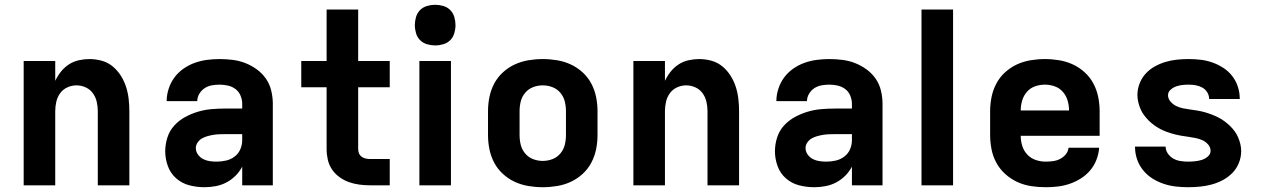

<svg xmlns="http://www.w3.org/2000/svg" viewBox="-20 -775 5290 803"><path d="M79 0V-520H211V-437Q221 -458 235 -475.5Q249 -493 268 -505.5Q287 -518 309.5 -523Q332 -528 354 -528Q380 -528 405.5 -521Q431 -514 451 -497.5Q471 -481 485 -459Q499 -437 507 -412.5Q515 -388 518 -362Q521 -336 521 -310V0H389V-310Q389 -330 384.5 -349.5Q380 -369 368.5 -385Q357 -401 338.5 -409.5Q320 -418 300 -418Q280 -418 261.5 -409.5Q243 -401 231.5 -385Q220 -369 215.5 -349.5Q211 -330 211 -310V0Z M835 8Q803 8 772 0Q741 -8 717 -29Q693 -50 682 -80.5Q671 -111 671 -142Q671 -171 680 -199.5Q689 -228 708.5 -249.5Q728 -271 753.5 -285Q779 -299 807 -307.5Q835 -316 864 -318.5Q893 -321 922 -321H993V-341Q993 -358 986 -375Q979 -392 965 -402.5Q951 -413 933.5 -417Q916 -421 898 -421Q882 -421 865.5 -418Q849 -415 835.5 -406Q822 -397 813.5 -382.5Q805 -368 805 -352H677Q677 -378 685.5 -404Q694 -430 709.5 -451Q725 -472 747 -487.5Q769 -503 794 -512Q819 -521 845.5 -524.5Q872 -528 898 -528Q926 -528 953.5 -524.5Q981 -521 1006.5 -511Q1032 -501 1054.5 -484.5Q1077 -468 1092.5 -445.5Q1108 -423 1114.5 -395.5Q1121 -368 1121 -341V0H993V-78Q982 -57 965 -40Q948 -23 927 -12Q906 -1 882.5 3.5Q859 8 835 8ZM886 -99Q906 -99 925.5 -103.5Q945 -108 961 -120Q977 -132 985 -150.5Q993 -169 993 -189V-214H922Q910 -214 897 -213.5Q884 -213 872 -211Q860 -209 847.5 -205.5Q835 -202 824.5 -196Q814 -190 806.5 -179Q799 -168 799 -156Q799 -141 808 -128.5Q817 -116 830 -109.5Q843 -103 857.5 -101Q872 -99 886 -99Z M1527 0Q1505 0 1482.5 -3Q1460 -6 1439 -13.5Q1418 -21 1399.5 -34.5Q1381 -48 1368.5 -66.5Q1356 -85 1351 -107Q1346 -129 1346 -152V-410H1240V-520H1346V-735H1478V-520H1610V-410H1478V-152Q1478 -142 1481.5 -133.5Q1485 -125 1492.5 -119.5Q1500 -114 1509 -112Q1518 -110 1527 -110H1610V0Z M1734 0V-520H1866V0ZM1800 -585Q1783 -585 1766 -590Q1749 -595 1737 -607Q1725 -619 1720 -636Q1715 -653 1715 -670Q1715 -687 1720 -704Q1725 -721 1737 -733Q1749 -745 1766 -750Q1783 -755 1800 -755Q1817 -755 1834 -750Q1851 -745 1863 -733Q1875 -721 1880 -704Q1885 -687 1885 -670Q1885 -653 1880 -636Q1875 -619 1863 -607Q1851 -595 1834 -590Q1817 -585 1800 -585Z M2250 8Q2220 8 2190 3Q2160 -2 2133 -14.5Q2106 -27 2083.5 -47.5Q2061 -68 2047 -94.5Q2033 -121 2027 -150.5Q2021 -180 2021 -210V-310Q2021 -340 2027 -369.5Q2033 -399 2047 -425.5Q2061 -452 2083.5 -472.5Q2106 -493 2133 -505.5Q2160 -518 2190 -523Q2220 -528 2250 -528Q2280 -528 2310 -523Q2340 -518 2367 -505.5Q2394 -493 2416.5 -472.5Q2439 -452 2453 -425.5Q2467 -399 2473 -369.5Q2479 -340 2479 -310V-210Q2479 -180 2473 -150.5Q2467 -121 2453 -94.5Q2439 -68 2416.5 -47.5Q2394 -27 2367 -14.5Q2340 -2 2310 3Q2280 8 2250 8ZM2250 -102Q2271 -102 2290.5 -109.5Q2310 -117 2323.5 -133Q2337 -149 2342 -169Q2347 -189 2347 -210V-310Q2347 -331 2342 -351Q2337 -371 2323.5 -387Q2310 -403 2290.5 -410.5Q2271 -418 2250 -418Q2229 -418 2209.5 -410.5Q2190 -403 2176.5 -387Q2163 -371 2158 -351Q2153 -331 2153 -310V-210Q2153 -189 2158 -169Q2163 -149 2176.5 -133Q2190 -117 2209.5 -109.5Q2229 -102 2250 -102Z M2629 0V-520H2761V-437Q2771 -458 2785 -475.5Q2799 -493 2818 -505.5Q2837 -518 2859.5 -523Q2882 -528 2904 -528Q2930 -528 2955.5 -521Q2981 -514 3001 -497.5Q3021 -481 3035 -459Q3049 -437 3057 -412.5Q3065 -388 3068 -362Q3071 -336 3071 -310V0H2939V-310Q2939 -330 2934.5 -349.5Q2930 -369 2918.5 -385Q2907 -401 2888.5 -409.5Q2870 -418 2850 -418Q2830 -418 2811.5 -409.5Q2793 -401 2781.5 -385Q2770 -369 2765.5 -349.5Q2761 -330 2761 -310V0Z M3385 8Q3353 8 3322 0Q3291 -8 3267 -29Q3243 -50 3232 -80.5Q3221 -111 3221 -142Q3221 -171 3230 -199.5Q3239 -228 3258.5 -249.5Q3278 -271 3303.5 -285Q3329 -299 3357 -307.5Q3385 -316 3414 -318.5Q3443 -321 3472 -321H3543V-341Q3543 -358 3536 -375Q3529 -392 3515 -402.5Q3501 -413 3483.5 -417Q3466 -421 3448 -421Q3432 -421 3415.5 -418Q3399 -415 3385.5 -406Q3372 -397 3363.5 -382.5Q3355 -368 3355 -352H3227Q3227 -378 3235.5 -404Q3244 -430 3259.5 -451Q3275 -472 3297 -487.5Q3319 -503 3344 -512Q3369 -521 3395.5 -524.5Q3422 -528 3448 -528Q3476 -528 3503.5 -524.5Q3531 -521 3556.5 -511Q3582 -501 3604.5 -484.5Q3627 -468 3642.5 -445.5Q3658 -423 3664.5 -395.5Q3671 -368 3671 -341V0H3543V-78Q3532 -57 3515 -40Q3498 -23 3477 -12Q3456 -1 3432.5 3.5Q3409 8 3385 8ZM3436 -99Q3456 -99 3475.5 -103.5Q3495 -108 3511 -120Q3527 -132 3535 -150.5Q3543 -169 3543 -189V-214H3472Q3460 -214 3447 -213.5Q3434 -213 3422 -211Q3410 -209 3397.5 -205.5Q3385 -202 3374.5 -196Q3364 -190 3356.5 -179Q3349 -168 3349 -156Q3349 -141 3358 -128.5Q3367 -116 3380 -109.5Q3393 -103 3407.5 -101Q3422 -99 3436 -99Z M3834 0V-735H3966V0Z M4353 8Q4323 8 4293 3.5Q4263 -1 4235.5 -13.5Q4208 -26 4185 -46.5Q4162 -67 4147.5 -93.5Q4133 -120 4127 -150Q4121 -180 4121 -210V-310Q4121 -340 4127 -369.5Q4133 -399 4147 -425.5Q4161 -452 4183.5 -472.5Q4206 -493 4233 -505.5Q4260 -518 4290 -523Q4320 -528 4350 -528Q4380 -528 4410 -523Q4440 -518 4467 -505.5Q4494 -493 4516.5 -472.5Q4539 -452 4553 -425.5Q4567 -399 4573 -369.5Q4579 -340 4579 -310V-207H4249Q4249 -185 4255.5 -164.5Q4262 -144 4276.5 -128.5Q4291 -113 4311.5 -106Q4332 -99 4353 -99Q4368 -99 4383.5 -101Q4399 -103 4413 -110Q4427 -117 4437 -129Q4447 -141 4449 -157H4577Q4575 -131 4565.5 -106.5Q4556 -82 4539.5 -62.5Q4523 -43 4501 -29Q4479 -15 4454.5 -6.5Q4430 2 4404.5 5Q4379 8 4353 8ZM4249 -313H4451Q4451 -334 4445 -354.5Q4439 -375 4425 -391Q4411 -407 4391 -414Q4371 -421 4350 -421Q4329 -421 4309 -414Q4289 -407 4275 -391Q4261 -375 4255 -354.5Q4249 -334 4249 -313Z M4949 8Q4923 8 4897 5Q4871 2 4846 -6.5Q4821 -15 4799 -29Q4777 -43 4760.5 -63.5Q4744 -84 4735.5 -109Q4727 -134 4727 -160V-162H4855Q4855 -146 4864.5 -132.5Q4874 -119 4887.5 -111.5Q4901 -104 4917 -101.5Q4933 -99 4949 -99Q4963 -99 4977.5 -100.5Q4992 -102 5005.5 -106Q5019 -110 5031 -120Q5043 -130 5043 -144Q5043 -159 5032.5 -171Q5022 -183 5008 -189Q4994 -195 4979 -198Q4964 -201 4949 -203Q4934 -205 4919.5 -207.5Q4905 -210 4890 -214Q4875 -218 4861 -223Q4847 -228 4833.5 -235Q4820 -242 4807.5 -251Q4795 -260 4784.5 -270.5Q4774 -281 4765 -293Q4756 -305 4750 -319Q4744 -333 4740.5 -348Q4737 -363 4737 -378Q4737 -402 4746 -425.5Q4755 -449 4771.5 -467Q4788 -485 4809.5 -497Q4831 -509 4854.5 -516Q4878 -523 4902.5 -525.5Q4927 -528 4951 -528Q4977 -528 5002 -525Q5027 -522 5051 -513.5Q5075 -505 5096.5 -491Q5118 -477 5133.5 -457Q5149 -437 5157 -412.5Q5165 -388 5165 -363V-361H5037Q5037 -376 5029 -389Q5021 -402 5008 -409Q4995 -416 4980.5 -418.5Q4966 -421 4951 -421Q4938 -421 4924.5 -419.5Q4911 -418 4898.5 -413.5Q4886 -409 4875.5 -399.5Q4865 -390 4865 -377Q4865 -362 4875.5 -350Q4886 -338 4899.5 -331.5Q4913 -325 4928 -322Q4943 -319 4958 -317Q4973 -315 4988 -312.5Q5003 -310 5017.5 -306Q5032 -302 5046.5 -296.5Q5061 -291 5074 -284.5Q5087 -278 5099.5 -269Q5112 -260 5123 -249.5Q5134 -239 5143 -227Q5152 -215 5158 -201Q5164 -187 5167.5 -172.5Q5171 -158 5171 -143Q5171 -118 5161.5 -94Q5152 -70 5134.5 -52Q5117 -34 5094.5 -22Q5072 -10 5048 -3.5Q5024 3 4999 5.5Q4974 8 4949 8Z"/></svg>

Font: Iosevka Aile Extrabold
Style: Regular
Weight: 800
Designer: Belleve Invis
Foundry: Belleve Invis
Version: Version 27.3.5; ttfautohint (v1.8.4)